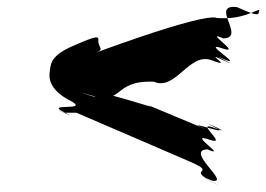

<svg xmlns="http://www.w3.org/2000/svg" viewBox="-20 -640 756 545"><path d="M121 -435C119 -421 118 -386 178 -355C241 -322 104 -350 161 -322C222 -292 101 -347 163 -320H197C259 -293 453 -210 515 -183C604 -145 506 -165 580 -125C640 -93 521 -154 583 -127C636 -119 503 -214 569 -216C631 -189 509 -266 573 -244C635 -222 524 -302 591 -276C655 -252 529 -309 589 -279C647 -250 499 -302 554 -278C616 -251 346 -365 408 -338C417 -332 215 -401 233 -374C295 -347 167 -392 232 -371C336 -338 295 -413 417 -408C479 -381 517 -493 581 -469C651 -442 548 -500 616 -468C678 -441 556 -498 618 -471C675 -448 548 -525 610 -503C674 -481 552 -558 614 -531C680 -533 574 -628 652 -620C714 -593 714 -595 716 -612C704 -611 666 -583 596 -589C554 -606 197 -470 243 -487C280 -500 261 -501 259 -522C261 -539 257 -540 188 -510C123 -482 124 -459 121 -435Z"/></svg>

Font: Hussar Przerywany
Style: Obl
Weight: 400
Foundry: Cannot Into Space Fonts
Version: Version 0.982